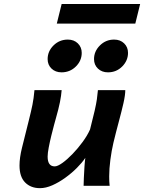

<svg xmlns="http://www.w3.org/2000/svg" viewBox="-20 -958 743 990"><path d="M545.4 0H411.1Q411.1 -13.2 412.4 -41Q413.6 -68.8 415.5 -98.1Q417.5 -127.4 419.9 -144Q403.3 -119.1 376.2 -92Q349.1 -64.9 316.4 -41.3Q283.7 -17.6 250 -2.7Q216.3 12.2 186 12.2Q138.7 12.2 109.6 -17.1Q80.6 -46.4 80.6 -104.5Q80.6 -124 83.7 -147Q86.9 -169.9 93.3 -195.8L128.9 -338.4Q140.6 -384.8 147.2 -417.2Q153.8 -449.7 157.7 -493.2H297.9Q295.9 -465.8 289.1 -431.4Q282.2 -397 268.1 -347.7Q265.6 -338.9 258.8 -314Q252 -289.1 244.4 -257.8Q236.8 -226.6 231.2 -197.3Q225.6 -168 225.6 -150.4Q225.6 -100.1 262.2 -100.1Q276.9 -100.1 301.8 -117.9Q326.7 -135.7 354.5 -164.6Q382.3 -193.4 406.5 -226.6Q430.7 -259.8 444.3 -290.5Q460 -351.1 468 -386.7Q476.1 -422.4 479.5 -445.8Q482.9 -469.2 484.9 -493.2H626Q626 -467.8 616.5 -425.8Q606.9 -383.8 592.8 -331.5Q578.6 -279.3 564.9 -222.2Q555.2 -180.7 549.1 -134.3Q543 -87.9 543 -48.8Q543 -35.2 543.5 -22.9Q543.9 -10.7 545.4 0ZM464.8 -653.3Q464.8 -693.4 495.1 -723.6Q525.4 -753.9 568.4 -753.9Q600.1 -753.9 620.1 -734.4Q640.1 -714.8 640.1 -685.5Q640.1 -645.5 610.1 -615.2Q580.1 -585 536.6 -585Q505.4 -585 485.1 -604.2Q464.8 -623.5 464.8 -653.3ZM225.6 -653.3Q225.6 -693.8 256.1 -723.9Q286.6 -753.9 329.6 -753.9Q361.3 -753.9 381.3 -734.4Q401.4 -714.8 401.4 -685.5Q401.4 -645 371.1 -615Q340.8 -585 297.4 -585Q266.1 -585 245.8 -604.2Q225.6 -623.5 225.6 -653.3ZM272.9 -836.4 297.9 -937.5H702.6L677.7 -836.4Z"/></svg>

Font: Andika
Style: Bold Italic
Weight: 700
Italic angle: -14°
Designer: Victor Gaultney, Annie Olsen, Julie Remington, Don Collingsworth, Eric Hays, Becca Hirsbrunner
Foundry: SIL International
Version: Version 6.101